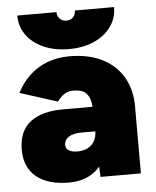

<svg xmlns="http://www.w3.org/2000/svg" viewBox="-52 -744 649 800"><g transform="rotate(-5 273.0 -344.0)"><path d="M337 0 332 -115V-245Q332 -280 328 -308Q324 -336 308 -352Q292 -368 256 -368Q231 -368 215 -356Q199 -344 188 -328L31 -378Q52 -419 83.5 -449Q115 -479 157.5 -495.5Q200 -512 252 -512Q332 -512 389 -483Q446 -454 476 -402Q506 -350 506 -281V0ZM204 12Q117 12 68.5 -27.5Q20 -67 20 -141Q20 -219 68.5 -256.5Q117 -294 204 -294H351V-191H275Q240 -191 221 -179Q202 -167 202 -145Q202 -130 215 -122Q228 -114 251 -114Q276 -114 294 -123.5Q312 -133 322 -150.5Q332 -168 332 -191H379Q379 -94 333 -41Q287 12 204 12ZM253 -542Q194 -542 148 -562Q102 -582 76 -618Q50 -654 50 -700H214Q214 -683 225 -672Q236 -661 253 -661Q270 -661 280.5 -672Q291 -683 291 -700H455Q455 -654 429 -618Q403 -582 357.5 -562Q312 -542 253 -542Z"/></g></svg>

Font: Figtree Black
Style: Regular
Weight: 900
Designer: Erik Kennedy
Foundry: Erik Kennedy
Version: Version 2.001;gftools[0.9.30]